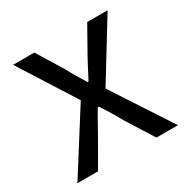

<svg xmlns="http://www.w3.org/2000/svg" viewBox="-130 -658 757 774"><g transform="rotate(-30 249.0 -271.5)"><path d="M15 0H111L184 -127C203 -160 220 -193 239 -224H244C265 -193 285 -160 303 -127L383 0H483L304 -274L469 -543H374L307 -424C290 -393 275 -364 259 -333H254C236 -364 217 -393 201 -424L128 -543H29L194 -283Z"/></g></svg>

Font: ChiuKong Gothic CL
Style: Regular
Weight: 400
Designer: Ryoko NISHIZUKA 西塚涼子 (kana, bopomofo & ideographs); Paul D. Hunt (Latin, Greek & Cyrillic); Sandoll Communications 산돌커뮤니
Foundry: Adobe
Version: Version 1.300